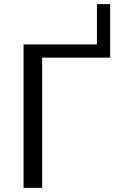

<svg xmlns="http://www.w3.org/2000/svg" viewBox="-20 -909 595 929"><path d="M94 0V-694H449V-889H513V-630H184V0Z"/></svg>

Font: CMU Sans Serif
Style: Medium
Weight: 500
Version: Version 0.7.0